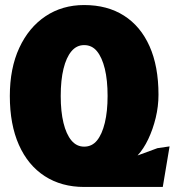

<svg xmlns="http://www.w3.org/2000/svg" viewBox="-20 -730 693 762"><path d="M314 12Q224 12 157.5 -31Q91 -74 55 -155Q19 -236 19 -349Q19 -459 56.5 -540Q94 -621 160.5 -665.5Q227 -710 314 -710Q406 -710 472 -668Q538 -626 573.5 -546.5Q609 -467 609 -354Q609 -308 598 -262.5Q587 -217 568.5 -178Q550 -139 526 -113L605 -142L653 -149L626 12ZM314 -148Q345 -148 365 -172.5Q385 -197 396 -242.5Q407 -288 407 -349Q407 -412 396 -457Q385 -502 365 -526.5Q345 -551 314 -551Q284 -551 263.5 -526.5Q243 -502 232 -457Q221 -412 221 -349Q221 -287 232 -242Q243 -197 263.5 -172.5Q284 -148 314 -148Z"/></svg>

Font: Azeret Mono Thin ExtraBold
Style: Regular
Weight: 800
Version: Version 1.002